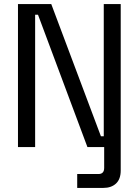

<svg xmlns="http://www.w3.org/2000/svg" viewBox="-20 -720 680 940"><path d="M68 0V-700H231L474 -53H488V-700H571V0H408L166 -648H152V0ZM358 200V132H462Q490 132 490 102V0H571V115Q571 157 548 178.5Q525 200 486 200Z"/></svg>

Font: Space Grotesk Frontify
Style: Regular
Weight: 400
Designer: Florian Karsten
Version: Version 2.000